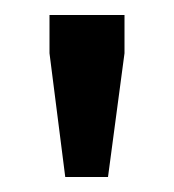

<svg xmlns="http://www.w3.org/2000/svg" viewBox="-20 -633 232 256"><path d="M146 -562 124 -397H67L46 -562V-613H146Z"/></svg>

Font: Arya
Style: Regular
Weight: 400
Designer: Eduardo Rodriguez Tunni, Modular Infotech
Foundry: Eduardo Rodriguez Tunni, Modular Infotech
Version: Version 1.002